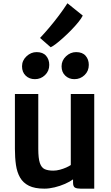

<svg xmlns="http://www.w3.org/2000/svg" viewBox="-20 -1118 663 1146"><path d="M244.5 8Q187.5 8 152.8 -9.2Q118 -26.5 99.8 -58.2Q81.5 -90 75.2 -133.8Q69 -177.5 69 -230V-557H208.5V-229.5Q208.5 -172.5 218 -144.8Q227.5 -117 247.2 -108.2Q267 -99.5 298 -99.5Q317 -99.5 337.5 -105Q358 -110.5 375.2 -118.2Q392.5 -126 402.5 -133V-557H542.5V8H460Q439 8 427.5 1.8Q416 -4.5 416 -28.5V-66L418.5 -49Q397.5 -33.5 367.8 -20.5Q338 -7.5 305.8 0.2Q273.5 8 244.5 8ZM188.5 -645.5Q155 -645.5 133.2 -666.5Q111.5 -687.5 111.5 -722Q111.5 -757 138.2 -782Q165 -807 198.5 -807Q236 -807 255 -785Q274 -763 274 -730.5Q274 -694 248.8 -669.8Q223.5 -645.5 188.5 -645.5ZM424 -645.5Q391.5 -645.5 369.5 -666.5Q347.5 -687.5 347.5 -722Q347.5 -757 374 -782Q400.5 -807 434.5 -807Q472 -807 491 -785Q510 -763 510 -730.5Q510 -694 484.8 -669.8Q459.5 -645.5 424 -645.5ZM282.5 -836 219 -891.5Q245 -919 274 -953.2Q303 -987.5 331.2 -1025Q359.5 -1062.5 382.5 -1098.5L474 -1025Q466 -1008.5 447.8 -986Q429.5 -963.5 406.2 -939.5Q383 -915.5 358.8 -893.8Q334.5 -872 314.5 -856.5Q294.5 -841 282.5 -836Z"/></svg>

Font: Merriweather Sans SemiBold
Style: Regular
Weight: 600
Designer: Eben Sorkin
Foundry: Eben Sorkin
Version: Version 2.001